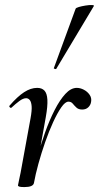

<svg xmlns="http://www.w3.org/2000/svg" viewBox="-20 -752 402 780"><path d="M118 -9 108 -10Q117 -57 131 -110Q145 -163 163 -213.5Q181 -264 202 -305Q223 -346 245.5 -370.5Q268 -395 292 -395Q306 -395 320.5 -387.5Q335 -380 344 -367Q353 -354 350 -338Q348 -325 338.5 -316Q329 -307 314 -307Q299 -307 290.5 -315Q282 -323 275.5 -331Q269 -339 258 -339Q245 -339 229 -316Q213 -293 196 -256Q179 -219 163.5 -174.5Q148 -130 136 -86.5Q124 -43 118 -9ZM79 8Q63 8 58 6Q53 4 53 1Q53 -2 58.5 -26Q64 -50 68 -74L104 -271Q110 -304 108.5 -321Q107 -338 101 -345.5Q95 -353 86 -353Q74 -353 58.5 -341.5Q43 -330 27 -315Q24 -312 20 -316Q16 -320 19 -323Q51 -360 78 -377.5Q105 -395 131 -395Q150 -395 160.5 -384Q171 -373 172.5 -347Q174 -321 166 -276L118 -9Q115 8 79 8ZM209 -473Q208 -470 202.5 -472Q197 -474 199 -476L287 -716Q288 -720 300 -723.5Q312 -727 327.5 -729.5Q343 -732 353.5 -731.5Q364 -731 361 -727Z"/></svg>

Font: Cormorant Medium
Style: Italic
Weight: 500
Italic angle: -10°
Designer: Christian Thalmann (Catharsis Fonts)
Foundry: Catharsis Fonts
Version: Version 4.000